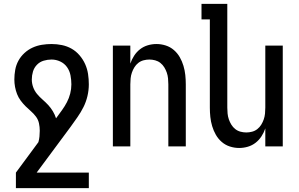

<svg xmlns="http://www.w3.org/2000/svg" viewBox="-20 -755 1540 990"><path d="M62 215V135L178 -22Q182 -36 183.5 -51Q185 -66 185 -81Q185 -100 181 -119Q177 -138 165.5 -153.5Q154 -169 139.5 -181.5Q125 -194 111.5 -207.5Q98 -221 86.5 -236.5Q75 -252 68 -270Q61 -288 57.5 -307Q54 -326 54 -345Q54 -370 58.5 -395Q63 -420 75 -442Q87 -464 106 -481.5Q125 -499 148 -509.5Q171 -520 196 -524Q221 -528 246 -528Q273 -528 299.5 -522.5Q326 -517 349 -504Q372 -491 390 -470Q408 -449 419 -424.5Q430 -400 434 -373.5Q438 -347 438 -320Q438 -290 431 -260Q424 -230 410.5 -203Q397 -176 379.5 -151Q362 -126 344 -101L169 135H438V215ZM269 -145 272 -149Q286 -168 300 -187.5Q314 -207 325 -228Q336 -249 342 -272.5Q348 -296 348 -320Q348 -343 343.5 -366.5Q339 -390 325.5 -409Q312 -428 290.5 -438Q269 -448 246 -448Q225 -448 205 -442Q185 -436 170.5 -421Q156 -406 150 -386Q144 -366 144 -345Q144 -325 151 -305.5Q158 -286 171 -270.5Q184 -255 199.5 -241.5Q215 -228 228.5 -213.5Q242 -199 252.5 -181.5Q263 -164 269 -145Z M562 0V-520H652V-427Q659 -448 671.5 -467.5Q684 -487 702 -501Q720 -515 742 -521.5Q764 -528 787 -528Q811 -528 834.5 -520.5Q858 -513 876.5 -497Q895 -481 907 -460Q919 -439 926 -415.5Q933 -392 935.5 -368Q938 -344 938 -320V0H848V-320Q848 -335 846.5 -350.5Q845 -366 840 -380.5Q835 -395 827 -408Q819 -421 807 -430.5Q795 -440 780 -444Q765 -448 750 -448Q735 -448 720 -444Q705 -440 693 -430.5Q681 -421 673 -408Q665 -395 660 -380.5Q655 -366 653.5 -350.5Q652 -335 652 -320V0Z M1213 8Q1189 8 1165.5 0.5Q1142 -7 1123.5 -23Q1105 -39 1093 -60Q1081 -81 1074 -104.5Q1067 -128 1064.5 -152Q1062 -176 1062 -200V-655H1019V-735H1152V-200Q1152 -185 1153.5 -169.5Q1155 -154 1160 -139.5Q1165 -125 1173 -112Q1181 -99 1193 -89.5Q1205 -80 1220 -76Q1235 -72 1250 -72Q1265 -72 1280 -76Q1295 -80 1307 -89.5Q1319 -99 1327 -112Q1335 -125 1340 -139.5Q1345 -154 1346.5 -169.5Q1348 -185 1348 -200V-520H1438V0H1348V-93Q1341 -72 1328.5 -52.5Q1316 -33 1298 -19Q1280 -5 1258 1.5Q1236 8 1213 8Z"/></svg>

Font: Iosevka Medium
Style: Regular
Weight: 500
Monospace: yes
Designer: Belleve Invis
Foundry: Belleve Invis
Version: Version 32.5.0; ttfautohint (v1.8.4)